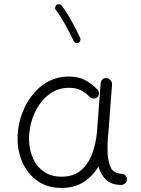

<svg xmlns="http://www.w3.org/2000/svg" viewBox="-20 -884 679 923"><path d="M275.9 -34.7Q333.5 -34.7 369.4 -65.4Q405.3 -96.2 423.8 -146.7Q442.4 -197.3 446.8 -257.3L463.9 -484.9Q464.8 -496.1 473.4 -502.9Q481.9 -509.8 492.7 -508.3Q503.9 -506.8 511.7 -497.8Q519.5 -488.8 518.6 -478L501.5 -250Q500.5 -235.4 498.5 -221.2Q497.1 -201.7 496.8 -181.4Q496.6 -161.1 497.6 -143.1Q500 -105 513.2 -77.4Q526.4 -49.8 569.3 -47.9Q577.1 -45.9 583.5 -40Q589.8 -34.2 590.3 -22Q590.3 -10.7 582.3 -2.9Q574.2 4.9 563 4.9Q515.1 4.9 489.5 -20.3Q463.9 -45.4 453.1 -83.5Q425.8 -37.1 381.8 -8.8Q337.9 19.5 275.9 19.5Q211.4 19.5 164.8 -11.2Q118.2 -42 92.5 -93.5Q66.9 -145 64.5 -206.5Q62.5 -261.2 78.6 -315.9Q94.7 -370.6 127 -416Q159.2 -461.4 206.1 -488.8Q252.9 -516.1 312.5 -516.1Q356.4 -516.1 390.1 -498.3Q423.8 -480.5 449.2 -452.6Q456.5 -443.8 455.3 -432.6Q454.1 -421.4 445.8 -415Q437 -408.7 425.5 -410.6Q414.1 -412.6 407.2 -421.9Q392.1 -438.5 368.2 -450.2Q344.2 -461.9 313 -461.9Q265.6 -461.9 229 -439.2Q192.4 -416.5 167.5 -378.9Q142.6 -341.3 130.4 -296.1Q118.2 -251 119.6 -206.1Q122.1 -158.2 140.4 -119.1Q158.7 -80.1 192.9 -57.4Q227.1 -34.7 275.9 -34.7ZM251.5 -860.4Q256.8 -864.7 264.2 -863.8Q271.5 -862.8 275.9 -857.4Q298.8 -828.1 323.5 -783.7Q348.1 -739.3 365.7 -701.2Q368.2 -694.8 365.7 -687.7Q363.3 -680.7 356.9 -678.2Q350.6 -675.3 343.8 -678Q336.9 -680.7 334 -687Q317.4 -723.6 293 -766.8Q268.6 -810.1 248.5 -835.9Q244.1 -841.3 245.4 -848.6Q246.6 -856 251.5 -860.4Z"/></svg>

Font: Mikhak-DS2-FD Light
Style: Regular
Weight: 300
Designer: Amin Abedi
Version: Version 3.2